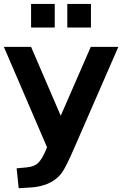

<svg xmlns="http://www.w3.org/2000/svg" viewBox="-26 -783 636 999"><path d="M446.3 -539.1H589.8L362.3 -17.6Q317.4 86.9 294.9 117.2Q251 175.8 162.1 189.5Q142.6 192.4 120.1 193.4L71.3 196.3L60.5 92.8L113.3 87.9Q152.3 84 171.9 65.4Q191.4 46.9 210.9 2L218.8 -16.6L-5.9 -539.1H135.7L290 -180.7ZM135.7 -639.6V-762.7H258.8V-639.6ZM324.2 -639.6V-762.7H447.3V-639.6Z"/></svg>

Font: Min Sans Bold
Style: Regular
Weight: 700
Designer: Jinseong-Kim, NotoSansCJK, Nunito
Foundry: Jinseong-Kim
Version: Version 1.400;Glyphs 3.1.2 (3151)